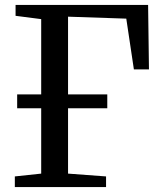

<svg xmlns="http://www.w3.org/2000/svg" viewBox="-20 -763 652 783"><path d="M43.5 -743H584L587.5 -480H526L495 -687L257.5 -695V-378H417.5V-321.5H257.5V-55L412.5 -43.5V0H40.5V-43.5L148 -55V-321.5H50V-378H148V-685L43.5 -698.5Z"/></svg>

Font: Merriweather 12pt
Style: Regular
Weight: 400
Designer: Eben Sorkin
Foundry: Eben Sorkin
Version: Version 2.100